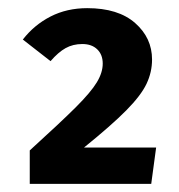

<svg xmlns="http://www.w3.org/2000/svg" viewBox="-20 -772 440 471"><path d="M353 -626Q353 -595 339.5 -566.5Q326 -538 290 -501.5Q254 -465 186 -410H363L351 -321H53V-403Q130 -473 166.5 -509.5Q203 -546 217.5 -570Q232 -594 232 -616Q232 -638 218.5 -651Q205 -664 182 -664Q159 -664 141 -654Q123 -644 104 -622L36 -675Q64 -711 104 -731.5Q144 -752 194 -752Q270 -752 311.5 -715.5Q353 -679 353 -626Z"/></svg>

Font: FiraGOUPP
Style: Bold
Weight: 700
Designer: bBox Type
Foundry: bBox Type GmbH
Version: Version 1.001